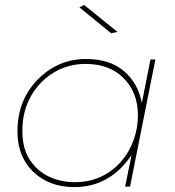

<svg xmlns="http://www.w3.org/2000/svg" viewBox="-20 -759 711 781"><path d="M432 -624 303 -729 322 -739 458 -629ZM282 2Q180 2 115.5 -60Q51 -122 51 -224Q51 -351 133 -435Q215 -519 330 -519Q427 -519 484.5 -469.5Q542 -420 557 -340L592 -517H612L509 0H489L515 -128Q427 2 282 2ZM284 -18Q344.5 -18 392 -40.8Q439.5 -63.5 472.8 -102Q506 -140.5 523.5 -189.2Q541 -238 541 -290Q541 -382 483.5 -440.5Q426 -499 328 -499Q257 -499 198.8 -464Q140.5 -429 105.8 -367.8Q71 -306.5 71 -227Q71 -155.5 100.5 -110Q132 -62 180.2 -40Q228.5 -18 284 -18Z"/></svg>

Font: Argentum Sans Thin
Style: Italic
Weight: 100
Italic angle: -11°
Designer: Julieta Ulanovsky (font), Cristiano Sobral (main changes and remaster)
Foundry: Julieta Ulanovsky (font), Cristiano Sobral (main changes and remaster)
Version: Version 2.007;June 15, 2022;FontCreator 14.0.0.2814 64-bit; 